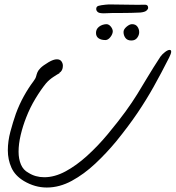

<svg xmlns="http://www.w3.org/2000/svg" viewBox="-20 -804 785 858"><path d="M189 34Q136 34 87 5Q47 -19 31 -55Q15 -91 15 -132Q15 -173 26.5 -216Q38 -259 51 -296Q66 -337 86.5 -374Q107 -411 129 -440Q139 -453 141.5 -463Q144 -473 147.5 -481.5Q151 -490 161.5 -500.5Q172 -511 197 -526Q219 -539 234 -539Q248 -539 254.5 -530Q261 -521 261 -510Q261 -488 245 -478L246 -477Q238 -473 219 -460.5Q200 -448 186 -432Q163 -404 138.5 -363.5Q114 -323 97 -279Q82 -241 72.5 -201Q63 -161 63 -126Q63 -94 73.5 -69Q84 -44 107 -32Q138 -12 178 -12Q224 -12 272.5 -38Q321 -64 369.5 -108Q418 -152 462 -205Q510 -263 540.5 -305Q571 -347 593.5 -383.5Q616 -420 639.5 -459.5Q663 -499 697 -551Q705 -562 717.5 -571.5Q730 -581 738 -581Q745 -581 745 -573Q745 -565 736 -547Q700 -476 667 -417Q634 -358 594.5 -299.5Q555 -241 499 -172Q456 -120 406 -73Q356 -26 301 4Q246 34 189 34ZM451 -625Q432 -625 420.5 -633Q409 -641 409 -657Q409 -674 422.5 -684.5Q436 -695 455 -696Q466 -696 474.5 -686Q483 -676 484 -665Q484 -652 473.5 -638.5Q463 -625 451 -625ZM567 -623Q549 -623 540.5 -634.5Q532 -646 532 -661Q532 -673 545.5 -684.5Q559 -696 570 -696Q586 -696 594 -685Q602 -674 602 -660Q602 -647 593 -635Q584 -623 567 -623ZM458 -745Q427 -743 418.5 -749Q410 -755 410 -764Q410 -775 420.5 -778Q431 -781 451 -783Q456 -784 464 -784Q472 -784 482 -784Q513 -784 556 -783Q599 -782 628 -783Q642 -783 642 -769Q642 -763 634.5 -756.5Q627 -750 607 -748Q588 -747 566 -746.5Q544 -746 524 -746Q503 -746 485.5 -746Q468 -746 458 -745Z"/></svg>

Font: Grape Nuts
Style: Regular
Weight: 400
Designer: Robert E. Leuschke
Foundry: Robert E. Leuschke
Version: Version 1.010; ttfautohint (v1.8.3)